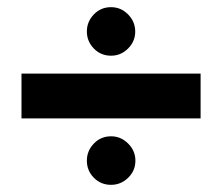

<svg xmlns="http://www.w3.org/2000/svg" viewBox="-20 -568 620 536"><path d="M290 -548Q317.5 -548 337.5 -527.8Q357.5 -507.5 357.5 -480Q357.5 -452.5 337.5 -432.5Q317.5 -412.5 290 -412.5Q261.5 -412.5 242 -432.5Q222.5 -452.5 222.5 -480Q222.5 -507.5 242 -527.8Q261.5 -548 290 -548ZM40 -237.5V-362.5H540V-237.5ZM290 -187.5Q317.5 -187.5 337.8 -167.2Q358 -147 358 -119.5Q358 -91.5 337.8 -71.8Q317.5 -52 290 -52Q261.5 -52 242 -71.8Q222.5 -91.5 222.5 -119.5Q222.5 -147 242 -167.2Q261.5 -187.5 290 -187.5Z"/></svg>

Font: Urbanist
Style: Bold
Weight: 700
Designer: Corey Hu
Foundry: Corey Hu
Version: Version 1.330; ttfautohint (v1.8.4.7-5d5b)